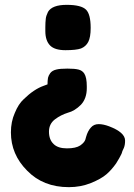

<svg xmlns="http://www.w3.org/2000/svg" viewBox="-20 -550 551 792"><path d="M430 -29Q406 -38 387 -38Q367 -38 355 -24Q342 -10 335 15L332 26Q328 38 311 50Q293 62 256 62Q219 62 201 44Q182 26 182 -7Q182 -39 207 -58Q231 -76 260 -85Q288 -92 314 -118Q338 -144 338 -186V-194Q338 -230 328 -246Q320 -259 304 -263Q289 -267 258 -267Q227 -267 212 -263Q195 -259 187 -248Q180 -238 178 -229Q176 -217 176 -202L160 -196Q120 -182 78 -141Q56 -121 41 -84Q25 -48 25 -4Q25 87 92 154Q158 222 264 222Q313 222 355 205Q397 188 419 169Q440 151 459 124Q474 100 480 87Q482 84 485 73Q488 67 491 60Q496 48 496 30Q496 -4 430 -29ZM344 -377Q354 -396 354 -435Q354 -491 335 -510Q315 -530 255 -530Q195 -530 178 -501Q170 -484 169 -474Q167 -458 167 -438V-422Q167 -382 187 -362Q206 -343 250 -343Q294 -343 314 -350Q334 -358 344 -377Z"/></svg>

Font: FredokaOneMacrons
Style: Regular
Weight: 500
Designer: ""
Foundry: ""
Version: ""